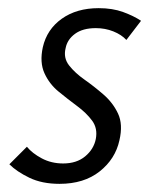

<svg xmlns="http://www.w3.org/2000/svg" viewBox="-20 -443 382 471"><path d="M126 8Q83 8 52 -7Q21 -22 3 -40L46 -83Q59 -67 82.5 -54.5Q106 -42 135 -42Q168 -42 189 -59.5Q210 -77 215 -102Q220 -128 206 -147Q192 -166 169 -183Q146 -200 123.5 -218.5Q101 -237 89 -263.5Q77 -290 85 -327Q95 -371 131.5 -397Q168 -423 222 -423Q256 -423 282 -413.5Q308 -404 326 -392L290 -345Q278 -358 258 -366Q238 -374 215 -374Q183 -374 164 -360Q145 -346 141 -325Q135 -301 149.5 -282.5Q164 -264 187.5 -247.5Q211 -231 234 -211Q257 -191 269.5 -164.5Q282 -138 273 -99Q263 -53 224.5 -22.5Q186 8 126 8Z"/></svg>

Font: Ysabeau Infant
Style: Italic
Weight: 400
Italic angle: -12°
Designer: Christian Thalmann (Catharsis Fonts)
Version: Version 2.001;gftools[0.9.30]; featfreeze: ss01,ss02,lnum